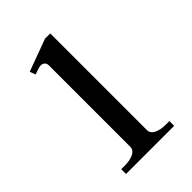

<svg xmlns="http://www.w3.org/2000/svg" viewBox="-154 -534 595 595"><g transform="rotate(-45 143.5 -237.0)"><path d="M38 -21H54Q77 -21 92 -28.5Q107 -36 107 -51V-406Q107 -416 101.5 -420.5Q96 -425 89 -425Q83 -425 72 -421Q61 -417 58 -416L51 -435L157 -474H180V-51Q180 -36 195 -28.5Q210 -21 233 -21H249V0H38Z"/></g></svg>

Font: Taviraj Light
Style: Regular
Weight: 300
Designer: Katatrad Team
Foundry: CadsonDemak
Version: Version 1.001